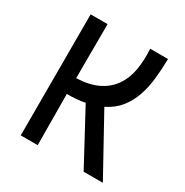

<svg xmlns="http://www.w3.org/2000/svg" viewBox="-161 -823 916 952"><g transform="rotate(30 297.5 -346.5)"><path d="M530 -693Q529 -633 523 -578Q517 -523 500.5 -476Q484 -429 454 -391.5Q424 -354 375 -330L557 0H447L285 -301Q261 -296 234.5 -294Q208 -292 182 -292L184 0H87V-693H184L183 -383Q258 -386 307 -410.5Q356 -435 384.5 -476.5Q413 -518 422.5 -573Q432 -628 428 -693Z"/></g></svg>

Font: Panefresco 600wt
Style: Regular
Weight: 600
Designer: Campivisivi
Foundry: Campivisivi & Chank Co
Version: Version 1.001